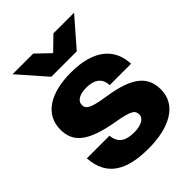

<svg xmlns="http://www.w3.org/2000/svg" viewBox="-213 -840 960 960"><g transform="rotate(-45 267.0 -360.0)"><path d="M268 12C417 12 520 -45 520 -153C520 -240 470 -296 305 -321C207 -336 185 -349 185 -378C185 -407 215 -424 261 -424C305 -424 351 -411 354 -350H505C501 -456 429 -532 261 -532C114 -532 22 -473 22 -367C22 -280 75 -229 241 -200C341 -183 355 -170 355 -141C355 -112 319 -96 276 -96C218 -96 181 -112 174 -172H14C23 -36 117 12 268 12ZM49 -732 177 -586H357L484 -732H338L267 -663L195 -732Z"/></g></svg>

Font: Aspekta 800
Style: Regular
Weight: 800
Designer: Ivo Dolenc
Version: Version 2.000